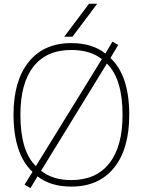

<svg xmlns="http://www.w3.org/2000/svg" viewBox="-20 -967 742 1006"><path d="M513.7 -657.2Q453.1 -705.1 353.5 -705.1Q223.6 -705.1 155.3 -618.2Q86.9 -531.2 86.9 -365.2Q86.9 -174.8 168 -96.7ZM353.5 10.7Q245.1 10.7 176.8 -43L139.6 18.6L108.4 1L150.4 -66.4Q51.8 -158.2 50.8 -365.2Q50.8 -543.9 130.4 -642.6Q210 -741.2 353.5 -741.2Q462.9 -741.2 532.2 -686.5L569.3 -749L599.6 -731.4L558.6 -663.1Q657.2 -571.3 657.2 -365.2Q657.2 -186.5 577.6 -87.9Q498 10.7 353.5 10.7ZM353.5 -23.4Q483.4 -23.4 552.7 -111.3Q622.1 -199.2 622.1 -365.2Q622.1 -554.7 540 -633.8L195.3 -72.3Q255.9 -23.4 353.5 -23.4ZM316.4 -774.4 446.3 -947.3H489.3L359.4 -774.4Z"/></svg>

Font: Gen Shin Gothic ExtraLight
Style: Regular
Weight: 100
Designer: [Source Han Sans]
Ryoko NISHIZUKA  (kana & ideographs); Paul D. Hunt (Latin, Greek & Cyrillic); Wenlong ZHANG  (bopomofo
Version: Version 1.002.20150607